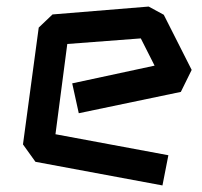

<svg xmlns="http://www.w3.org/2000/svg" viewBox="-20 -553 614 585"><path d="M475 12 88 -60 50 -113 98 -469 140 -509 433 -533 479 -508 564 -340 531 -273 220 -208 200 -299 451 -353 409 -436 185 -419 149 -144 493 -80Z"/></svg>

Font: ZCOOL KuaiLe
Style: Regular
Weight: 400
Designer: Lui Bingke
Foundry: ZCOOL
Version: Version 3.51;August 12, 2021;FontCreator 13.0.0.2613 64-bit